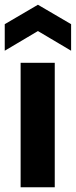

<svg xmlns="http://www.w3.org/2000/svg" viewBox="-21 -790 320 810"><path d="M66 0V-525H210V0ZM-1 -576V-688L139 -770L279 -688V-576L139 -659Z"/></svg>

Font: Bricolage Grotesque
Style: Bold
Weight: 700
Designer: Mathieu Triay
Foundry: Atelier Triay
Version: Version 1.001;gftools[0.9.33.dev8+g029e19f]